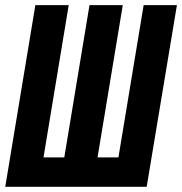

<svg xmlns="http://www.w3.org/2000/svg" viewBox="-34 -718 700 738"><path d="M-13.8 0H529.8L646 -698.2H518.1L421.2 -112.9H340.9L437.9 -698.2H310L213.1 -112.9H133.2L230.1 -698.2H101.9Z"/></svg>

Font: Margiela Mono Italic Bold It
Style: Regular
Weight: 700
Designer: Mike Abbink, Paul van der Laan, Pieter van Rosmalen
Foundry: Bold Monday
Version: Version 2.003 2021